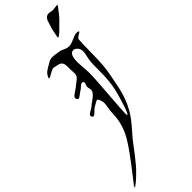

<svg xmlns="http://www.w3.org/2000/svg" viewBox="-443 -992 1207 1207"><g transform="rotate(-45 160.5 -388.0)"><path d="M351.6 -961.9Q356.4 -961.9 370.1 -963.9Q383.8 -965.8 387.7 -965.8Q394.5 -965.8 394.5 -962.9L392.6 -959Q354.5 -907.2 335 -888.7Q330.1 -883.8 319.3 -873Q308.6 -862.3 299.8 -853.5Q291 -844.7 281.2 -835.4Q271.5 -826.2 264.2 -821.3Q256.8 -816.4 253.9 -816.4Q251 -816.4 251 -820.3Q251 -824.2 252 -827.1Q254.9 -840.8 257.8 -856Q260.7 -871.1 263.7 -882.8Q266.6 -894.5 271.5 -908.2Q273.4 -913.1 276.4 -923.8Q279.3 -934.6 281.2 -939.5Q283.2 -944.3 288.1 -950.7Q293 -957 299.8 -961.9Q307.6 -966.8 317.4 -966.8Q322.3 -966.8 333.5 -964.4Q344.7 -961.9 351.6 -961.9ZM302.7 -643.6Q302.7 -666 290 -679.7Q277.3 -693.4 263.7 -693.4Q228.5 -693.4 228.5 -619.1Q228.5 -603.5 231.4 -569.3Q234.4 -535.2 234.4 -515.6Q234.4 -476.6 223.6 -340.8Q212.9 -205.1 212.9 -179.7Q212.9 -165 215.8 -165Q223.6 -165 243.2 -225.1Q262.7 -285.2 273.4 -330.1Q288.1 -393.6 288.1 -483.4V-518.6Q288.1 -568.4 295.4 -598.6Q302.7 -628.9 302.7 -643.6ZM373 -749Q373 -747.1 355 -736.3Q336.9 -725.6 335.9 -716.8Q333 -688.5 332 -586.9Q331.1 -485.4 318.4 -422.9Q316.4 -412.1 311 -384.3Q305.7 -356.4 303.7 -346.7Q301.8 -336.9 296.9 -314.9Q292 -293 288.1 -280.8Q284.2 -268.6 277.8 -250Q271.5 -231.4 263.7 -214.8Q255.9 -198.2 246.1 -179.7Q231.4 -153.3 212.4 -128.4Q193.4 -103.5 168.9 -76.2Q144.5 -48.8 131.8 -33.2Q127.9 -28.3 103.5 3.9Q79.1 36.1 72.3 44.9Q65.4 53.7 45.4 78.6Q25.4 103.5 13.7 115.7Q2 127.9 -15.1 144.5Q-32.2 161.1 -47.9 173.8Q-70.3 191.4 -73.2 191.4Q-74.2 191.4 -74.2 189.5Q-74.2 183.6 -31.2 129.9Q11.7 76.2 63.5 4.4Q115.2 -67.4 131.8 -111.3Q142.6 -136.7 148.4 -164.1Q154.3 -191.4 155.3 -205.1Q156.2 -218.8 159.2 -260.7Q160.2 -271.5 163.6 -290.5Q167 -309.6 167 -319.3Q167 -332 161.1 -349.1Q155.3 -366.2 147.5 -366.2Q141.6 -366.2 128.4 -357.9Q115.2 -349.6 111.3 -347.7Q101.6 -343.8 84.5 -326.2Q67.4 -308.6 60.5 -308.6Q55.7 -308.6 51.8 -314Q47.9 -319.3 47.9 -324.2Q47.9 -331.1 56.2 -337.4Q64.5 -343.8 77.1 -350.6Q89.8 -357.4 95.7 -363.3Q101.6 -369.1 122.1 -383.3Q142.6 -397.5 154.8 -411.1Q167 -424.8 167 -439.5Q167 -443.4 164.6 -452.6Q162.1 -461.9 162.1 -467.8Q162.1 -473.6 166 -483.9Q169.9 -494.1 169.9 -498Q169.9 -509.8 156.2 -509.8Q148.4 -509.8 134.8 -496.6Q121.1 -483.4 114.3 -480.5Q108.4 -477.5 93.8 -465.8Q79.1 -454.1 72.3 -454.1Q66.4 -454.1 62.5 -459.5Q58.6 -464.8 58.6 -470.7Q58.6 -479.5 69.3 -488.3Q80.1 -497.1 96.2 -507.3Q112.3 -517.6 120.1 -525.4Q125 -530.3 138.7 -539.6Q152.3 -548.8 159.7 -559.1Q167 -569.3 167 -585.9Q167 -589.8 166 -601.1Q165 -612.3 165 -620.1V-644.5Q165 -670.9 155.8 -682.1Q146.5 -693.4 126 -696.8Q105.5 -700.2 101.6 -702.1Q100.6 -703.1 96.7 -703.1Q86.9 -703.1 61.5 -688.5Q36.1 -673.8 32.2 -673.8Q29.3 -673.8 29.3 -675.8Q29.3 -678.7 30.3 -680.7Q37.1 -698.2 46.4 -708Q55.7 -717.8 74.7 -728.5Q93.8 -739.3 101.6 -744.1Q118.2 -755.9 139.6 -755.9Q146.5 -755.9 154.3 -754.9Q162.1 -753.9 172.9 -752.4Q183.6 -751 189.5 -750Q203.1 -749 224.6 -738.8Q246.1 -728.5 262.7 -728.5Q281.2 -728.5 310.5 -742.2Q339.8 -755.9 352.5 -755.9Q373 -755.9 373 -749Z"/></g></svg>

Font: Isabella
Style: Medium
Weight: 500
Designer: John Stracke
Version: Version 001.202